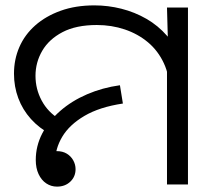

<svg xmlns="http://www.w3.org/2000/svg" viewBox="-20 -686 781 714"><path d="M170 -186Q126 -209 95 -243.5Q64 -278 48 -321Q32 -364 32 -412Q32 -465 52 -511Q72 -557 111 -591.5Q150 -626 205.5 -646Q261 -666 331 -666Q382 -666 431.5 -653.5Q481 -641 524.5 -616Q568 -591 601.5 -552.5Q635 -514 654 -463Q673 -412 673 -347L611 -344Q611 -404 589.5 -450.5Q568 -497 530.5 -528.5Q493 -560 444 -576.5Q395 -593 340 -593Q263 -593 212.5 -566.5Q162 -540 137 -497Q112 -454 112 -404Q112 -355 135 -312Q158 -269 201 -243L170 -186ZM601 -471 605 -511 601 -658H679V0H601ZM192 8Q170 8 152 -4Q134 -16 123.5 -38.5Q113 -61 113 -91Q113 -143 137 -189.5Q161 -236 204 -273.5Q247 -311 304 -335.5Q361 -360 426 -369L437 -301Q350 -288 294 -255Q238 -222 211.5 -177.5Q185 -133 185 -84Q185 -70 191.5 -56Q198 -42 206 -30L127 -64Q127 -93 145.5 -108.5Q164 -124 191 -124Q213 -124 228.5 -114.5Q244 -105 252.5 -89.5Q261 -74 261 -57Q261 -29 241.5 -10.5Q222 8 192 8Z"/></svg>

Font: loriya05
Style: Book
Weight: 400
Designer: Jelle Bosma - Monotype Design Team
Foundry: Monotype Imaging Inc.
Version: Version 2.003